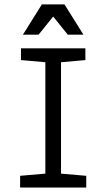

<svg xmlns="http://www.w3.org/2000/svg" viewBox="-20 -842 478 862"><path d="M70.3 -52.7 183.6 -62.5V-562.5L74.2 -572.3V-625H363.3V-572.3L253.9 -562.5V-62.5L367.2 -52.7V0H70.3ZM168 -822.3H269.5L354.5 -686.5H284.2L199.2 -792H238.3L153.3 -686.5H83Z"/></svg>

Font: Sudo Var
Style: Regular
Weight: 400
Monospace: yes
Designer: Jens Kutilek
Foundry: Jens Kutilek
Version: Version 0.065;FEAKit 1.0